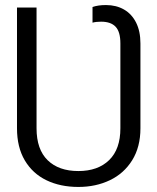

<svg xmlns="http://www.w3.org/2000/svg" viewBox="-20 -737 628 767"><path d="M47.9 -224.6V-707H126V-224.6Q126 -140.1 170.4 -96.9Q214.8 -53.7 293 -53.7Q371.1 -53.7 416 -97.4Q460.9 -141.1 460.9 -224.6V-563.5Q460.9 -609.9 441.9 -630.1Q422.9 -650.4 383.8 -650.4Q363.8 -650.4 349.6 -646.5V-709Q371.6 -716.8 403.3 -716.8Q444.3 -716.8 475.3 -699Q506.3 -681.2 523.7 -646.7Q541 -612.3 541 -563.5V-224.6Q541 -149.9 508.1 -96.9Q475.1 -43.9 418.9 -17.1Q362.8 9.8 293 9.8Q221.2 9.8 165.8 -16.8Q110.4 -43.5 79.1 -96.2Q47.9 -148.9 47.9 -224.6Z"/></svg>

Font: Pretendard GOV Light
Style: Regular
Weight: 300
Designer: Base glyphs from Inter by Rasmus Andersson; Hangeul glyphs from Noto Sans CJK(Source Han Sans) by Jang Soo-young and Kan
Foundry: Kil Hyung-jin
Version: Version 1.309